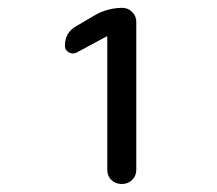

<svg xmlns="http://www.w3.org/2000/svg" viewBox="-20 -750 540 478"><path d="M170.9 -619.1Q161.1 -614.3 151.4 -619.6Q141.6 -625 141.6 -635.7Q141.6 -669.9 170.9 -685.5L215.8 -711.9Q246.1 -729.5 282.2 -730.5H284.2Q298.8 -730.5 309.1 -720.2Q319.3 -710 319.3 -695.3V-327.1Q319.3 -312.5 309.1 -302.2Q298.8 -292 284.2 -292H282.2Q267.6 -292 257.3 -301.8Q247.1 -311.5 247.1 -327.1V-658.2L246.1 -659.2H245.1Z"/></svg>

Font: Rounded-L Mgen+ 1m medium
Style: Regular
Weight: 500
Designer: [Source Han Sans]
Ryoko NISHIZUKA  (kana & ideographs); Paul D. Hunt (Latin, Greek & Cyrillic); Wenlong ZHANG  (bopomofo
Version: Version 1.059.20150602